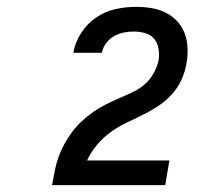

<svg xmlns="http://www.w3.org/2000/svg" viewBox="-20 -863 640 560"><path d="M132 -323V-324Q136 -344 139.5 -363.5Q143 -383 150 -403Q157 -423 167 -441.5Q177 -460 189.5 -477Q202 -494 218 -509Q234 -524 252 -536.5Q270 -549 289 -558.5Q308 -568 327.5 -576.5Q347 -585 366.5 -594Q386 -603 402 -617Q418 -631 428.5 -650Q439 -669 443 -689V-690Q445 -707 442 -723Q439 -739 429 -750.5Q419 -762 403 -766.5Q387 -771 370 -771Q355 -771 340.5 -768Q326 -765 312.5 -757.5Q299 -750 289.5 -737Q280 -724 277 -709H194V-710Q199 -739 216.5 -766.5Q234 -794 260.5 -812Q287 -830 317 -836.5Q347 -843 376 -843Q399 -843 421 -839.5Q443 -836 462.5 -826.5Q482 -817 496.5 -801.5Q511 -786 518.5 -766Q526 -746 527 -723.5Q528 -701 524 -678Q520 -654 509 -630Q498 -606 480 -586.5Q462 -567 439.5 -552.5Q417 -538 393.5 -526.5Q370 -515 346 -503.5Q322 -492 300.5 -476Q279 -460 262 -439.5Q245 -419 234 -395H474L462 -323Z"/></svg>

Font: Iosevka Aile Medium
Style: Italic
Weight: 500
Italic angle: -9°
Designer: Belleve Invis
Foundry: Belleve Invis
Version: Version 31.1.0; ttfautohint (v1.8.4)